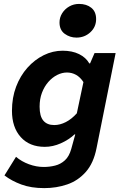

<svg xmlns="http://www.w3.org/2000/svg" viewBox="-20 -768 640 984"><path d="M206.7 196.1Q139.5 196.1 89.5 177.6Q39.5 159.2 2.9 131L62.1 35.7Q90.5 59.9 128.4 73.8Q166.2 87.7 204.1 87.7Q234.2 87.7 262.4 80.6Q290.6 73.6 312.4 53.8Q334.2 34 345 -4.1L365.7 -79.1H361.7Q332.4 -51.6 291.6 -33.5Q250.7 -15.4 209.6 -15.4Q131.2 -15.4 86.2 -65.5Q41.3 -115.7 41.3 -200.4Q41.3 -267.3 62.5 -323.5Q83.8 -379.7 120.6 -420.9Q157.4 -462.1 203.9 -485.1Q250.5 -508.1 301 -508.1Q350.1 -508.1 385.3 -490.7Q420.6 -473.2 437.6 -443H441.6L464.6 -496.1H572.6L474.8 -9Q459.6 68.3 419.5 113.4Q379.5 158.4 324.4 177.2Q269.2 196.1 206.7 196.1ZM257.8 -127.1Q287.6 -127.1 317.4 -142.4Q347.2 -157.7 373.7 -187.3L407.6 -347.3Q391.1 -372.6 369.6 -384.5Q348.2 -396.4 322.9 -396.4Q298.3 -396.4 273.3 -384Q248.4 -371.5 227.9 -348.3Q207.5 -325.1 195.2 -293.1Q183 -261 183 -221.2Q183 -172.3 202.2 -149.7Q221.4 -127.1 257.8 -127.1ZM371.8 -575.3Q338.5 -575.3 311.7 -594.7Q285 -614.1 285 -653Q285 -678.3 298.5 -700Q312 -721.7 334.8 -734.8Q357.6 -747.9 385.1 -747.9Q423.5 -747.9 448 -728.1Q472.6 -708.3 472.6 -670.2Q472.6 -629.8 443 -602.6Q413.5 -575.3 371.8 -575.3Z"/></svg>

Font: SourceCodeVF
Style: Italic
Weight: 200
Italic angle: -11°
Monospace: yes
Designer: Paul D. Hunt, Teo Tuominen
Foundry: Adobe
Version: Version 1.026;hotconv 1.1.0;makeotfexe 2.6.0